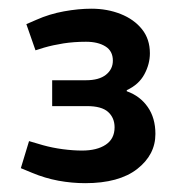

<svg xmlns="http://www.w3.org/2000/svg" viewBox="-20 -830 422 435"><path d="M173 -415Q142.8 -415 112.3 -420.6Q81.8 -426.3 53.1 -438.3L27.2 -449L45.8 -510.3L77.5 -501Q98.7 -495.1 122 -492Q145.3 -488.9 165.9 -488.9Q199.7 -488.9 219.6 -502.2Q239.6 -515.5 239.6 -541.6Q239.6 -563 225 -576.3Q210.3 -589.6 177.3 -589.6H98.2V-648.2H175Q204.3 -648.2 220 -660.6Q235.7 -673.1 235.7 -692.6Q235.7 -714.5 218.8 -724.9Q201.9 -735.4 174.9 -735.4Q148 -735.4 123.9 -731.7Q99.9 -727.9 79.9 -722.1L60.4 -716L39.7 -775.3L62.3 -785.1Q91.9 -798.3 124.9 -804.3Q157.8 -810.3 187.2 -810.3Q223 -810.3 253.3 -798.3Q283.6 -786.3 301.6 -763.9Q319.6 -741.5 319.6 -709.3Q319.6 -684.9 307.1 -661.7Q294.6 -638.4 267.2 -625.7V-623.3Q297.4 -612.5 314.7 -587.6Q332.1 -562.7 332.1 -526.5Q332.1 -479.4 290.9 -447.2Q249.7 -415 173 -415Z"/></svg>

Font: REM Medium
Style: Regular
Weight: 500
Designer: Octavio Pardo
Foundry: Ashler Design
Version: Version 1.005;gftools[0.9.28]